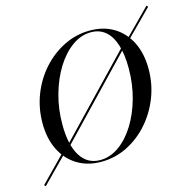

<svg xmlns="http://www.w3.org/2000/svg" viewBox="-101 -725 876 878"><g transform="rotate(-15 337.0 -286.0)"><path d="M158.9 -91.1 152.4 -98.4 533.1 -496 539.5 -488.7ZM9.7 53.2 3.2 46.8 145.2 -98.4 151.6 -91.1ZM545.2 -488.7 539.5 -495.2 667.7 -625 674.2 -618.5ZM284.7 11.3Q219.4 11.3 171 -18.5Q122.6 -48.4 96 -102Q69.4 -155.6 69.4 -228.2Q69.4 -300 94.4 -363.7Q119.4 -427.4 163.7 -476.6Q208.1 -525.8 265.7 -554Q323.4 -582.3 387.9 -582.3Q453.2 -582.3 501.2 -552.8Q549.2 -523.4 575.8 -469.8Q602.4 -416.1 602.4 -343.5Q602.4 -271.8 577 -207.7Q551.6 -143.5 507.7 -94.4Q463.7 -45.2 406.5 -16.9Q349.2 11.3 284.7 11.3ZM281.5 2.4Q328.2 2.4 370.6 -27.4Q412.9 -57.3 445.6 -109.7Q478.2 -162.1 496.8 -229Q515.3 -296 515.3 -370.2Q515.3 -435.5 500.8 -481Q486.3 -526.6 458.5 -550Q430.6 -573.4 390.3 -573.4Q343.5 -573.4 301.2 -543.1Q258.9 -512.9 226.2 -460.5Q193.5 -408.1 174.6 -340.7Q155.6 -273.4 155.6 -199.2Q155.6 -102.4 188.3 -50Q221 2.4 281.5 2.4Z"/></g></svg>

Font: Playfair 144pt
Style: Italic
Weight: 400
Italic angle: -15.6°
Designer: Claus Eggers Sørensen
Foundry: Claus Eggers Sørensen
Version: Version 2.001;gftools[0.9.30]